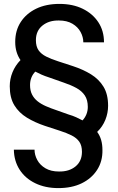

<svg xmlns="http://www.w3.org/2000/svg" viewBox="-20 -732 604 984"><path d="M279 232Q212 232 160.5 207Q109 182 80.5 137.5Q52 93 51 35H157Q157 62 171 88Q185 114 213 130.5Q241 147 282 147Q334 148 367 121Q400 94 400 46Q400 14 386.5 -5.5Q373 -25 347 -38Q321 -51 286.5 -62Q252 -73 210 -87Q159 -104 118 -129Q77 -154 53.5 -192.5Q30 -231 30 -290Q30 -327 44 -361.5Q58 -396 85 -424Q72 -443 65 -466Q58 -489 58 -517Q58 -576 86.5 -619.5Q115 -663 165.5 -687.5Q216 -712 285 -712Q353 -712 404 -687Q455 -662 484 -618Q513 -574 513 -515H407Q407 -542 393 -568Q379 -594 351 -610.5Q323 -627 282 -627Q231 -628 197.5 -601Q164 -574 164 -526Q164 -494 177.5 -474.5Q191 -455 217 -442Q243 -429 277.5 -418Q312 -407 354 -393Q406 -376 446.5 -351Q487 -326 510.5 -287.5Q534 -249 534 -190Q534 -153 520 -118Q506 -83 478 -56Q492 -37 498.5 -14Q505 9 505 37Q506 95 477.5 139Q449 183 398.5 207.5Q348 232 279 232ZM403 -115Q416 -129 423 -146.5Q430 -164 430 -184Q430 -220 414.5 -243Q399 -266 371.5 -281Q344 -296 308.5 -308Q273 -320 232 -335Q210 -342 193 -349.5Q176 -357 161 -365Q148 -352 141 -334.5Q134 -317 134 -296Q134 -268 144 -248Q154 -228 172 -213.5Q190 -199 215 -188Q240 -177 270 -167Q300 -157 332 -145Q353 -139 370.5 -131Q388 -123 403 -115Z"/></svg>

Font: DM Sans 36pt Medium
Style: Regular
Weight: 500
Designer: Colophon Foundry, Jonny Pinhorn
Foundry: Colophon Foundry
Version: Version 4.004;gftools[0.9.30]